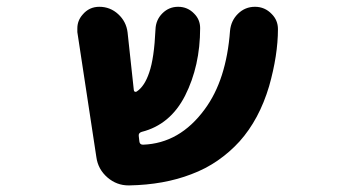

<svg xmlns="http://www.w3.org/2000/svg" viewBox="-20 -569 1040 571"><path d="M364.3 -17.6Q363.3 -17.6 362.3 -17.6Q327.1 -17.6 299.8 -41Q271.5 -65.4 266.6 -101.6L210 -473.6Q210 -478.5 210 -484.4Q210 -507.8 225.6 -525.4Q245.1 -548.8 275.4 -548.8Q307.6 -548.8 331.5 -526.9Q355.5 -504.9 359.4 -472.7L377.9 -301.8Q377.9 -297.9 380.9 -296.4Q383.8 -294.9 386.7 -296.9Q410.2 -312.5 423.8 -353.5Q438.5 -395.5 442.4 -481.4Q443.4 -509.8 462.9 -529.3Q482.4 -548.8 509.8 -548.8Q538.1 -548.8 557.6 -528.3Q575.2 -510.7 575.2 -485.4Q575.2 -373 530.3 -284.2Q486.3 -198.2 401.4 -176.8Q391.6 -173.8 392.6 -165L394.5 -148.4Q395.5 -138.7 405.3 -138.7Q514.6 -142.6 588.9 -244.1Q653.3 -331.1 664.1 -477.5Q667 -507.8 688 -528.3Q709 -548.8 738.3 -548.8Q767.6 -548.8 788.1 -527.3Q806.6 -508.8 806.6 -482.4Q806.6 -405.3 780.3 -312.5Q751 -213.9 692.4 -148.4Q663.1 -116.2 627 -91.3Q590.8 -66.4 548.8 -50.8Q467.8 -19.5 364.3 -17.6Z"/></svg>

Font: Rounded-X Mgen+ 2m bold
Style: Bold
Weight: 700
Designer: [Source Han Sans]
Ryoko NISHIZUKA  (kana & ideographs); Paul D. Hunt (Latin, Greek & Cyrillic); Wenlong ZHANG  (bopomofo
Version: Version 1.059.20150602